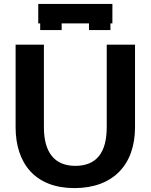

<svg xmlns="http://www.w3.org/2000/svg" viewBox="-20 -951 772 984"><path d="M60 -299C60 -113 161 13 361 13C559 13 672 -106 672 -299V-722H527V-299C527 -167 473 -101 366 -101C262 -101 205 -167 205 -299V-722H60ZM556 -931H176V-831H186V-797H296V-831H436V-797H546V-831H556Z"/></svg>

Font: Perun
Style: Bold
Weight: 700
Foundry: Copyright (c) Stefan Peev, Context Ltd, 2016
Version: Version 1.089